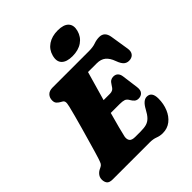

<svg xmlns="http://www.w3.org/2000/svg" viewBox="-260 -1086 1250 1250"><g transform="rotate(-45 365.0 -461.0)"><path d="M399 0H59Q27.5 0 17 -14Q6.5 -28 6.5 -49Q6.5 -68.5 17.2 -83Q28 -97.5 43.5 -105.5L59.5 -113.5Q70.5 -119 75.8 -129.2Q81 -139.5 89 -164Q93 -175.5 102.5 -208.2Q112 -241 124.8 -285.5Q137.5 -330 151 -377.2Q164.5 -424.5 175.5 -466.2Q186.5 -508 193 -534.5Q200 -563.5 197.2 -574Q194.5 -584.5 185.5 -589.5L171 -598Q161.5 -603.5 152 -613.2Q142.5 -623 142.5 -642Q142.5 -667 158 -683.5Q173.5 -700 204 -700H539.5Q576 -700 601 -709Q626 -718 651 -718Q699.5 -718 708.5 -662L729 -532.5Q733 -506.5 722.5 -490.8Q712 -475 691 -471.5Q666.5 -467.5 648.8 -479.8Q631 -492 617 -531Q603 -570 580 -589Q557 -608 518.5 -608H438.5Q431 -581 415 -525.8Q399 -470.5 381 -407H440Q454.5 -407 465.2 -413.2Q476 -419.5 489 -442Q498.5 -458 509.2 -464.5Q520 -471 533.5 -471Q554.5 -471 566 -458.8Q577.5 -446.5 580 -425.5L595 -313Q599 -282 585.5 -267.2Q572 -252.5 549.5 -252.5Q532.5 -252.5 521.8 -262Q511 -271.5 504 -284Q493 -304.5 478.2 -309.8Q463.5 -315 436 -315H355Q339 -257.5 326.5 -210.2Q314 -163 310 -143Q306 -120 316 -106Q326 -92 358 -92H407Q440 -92 461.2 -98.2Q482.5 -104.5 499 -121.5Q515.5 -138.5 532.5 -170.5Q561.5 -224.5 595.5 -224.5Q641 -224.5 641 -161.5Q641 -113 624 -72Q607 -31 575.8 -6.5Q544.5 18 501.5 18Q476 18 453 9Q430 0 399 0ZM440.5 -752Q387 -752 363.2 -776.5Q339.5 -801 352 -846.5Q363.5 -890 400.2 -914.8Q437 -939.5 490.5 -939.5Q545 -939.5 568 -914.8Q591 -890 579.5 -846.5Q567.5 -802 531.2 -777Q495 -752 440.5 -752Z"/></g></svg>

Font: Fraunces 9pt S100 Black
Style: Italic
Weight: 900
Italic angle: -16°
Version: Version 1.000; ttfautohint (v1.8.3)